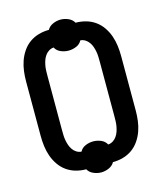

<svg xmlns="http://www.w3.org/2000/svg" viewBox="-121 -867 842 999"><g transform="rotate(-15 300.0 -367.5)"><path d="M300 44Q279 44 258.5 35Q238 26 228 8Q200 8 173 0.5Q146 -7 123.5 -23Q101 -39 85 -62.5Q69 -86 60 -112Q51 -138 47.5 -165.5Q44 -193 44 -221V-514Q44 -542 47.5 -569.5Q51 -597 60 -623Q69 -649 85 -672.5Q101 -696 123.5 -712Q146 -728 173 -735.5Q200 -743 228 -743Q238 -761 258.5 -770Q279 -779 300 -779Q321 -779 341.5 -770Q362 -761 372 -743Q400 -743 427 -735.5Q454 -728 476.5 -712Q499 -696 515 -672.5Q531 -649 540 -623Q549 -597 552.5 -569.5Q556 -542 556 -514V-221Q556 -193 552.5 -165.5Q549 -138 540 -112Q531 -86 515 -62.5Q499 -39 476.5 -23Q454 -7 427 0.5Q400 8 372 8Q362 26 341.5 35Q321 44 300 44ZM372 -87Q386 -88 398 -95.5Q410 -103 418 -114.5Q426 -126 430.5 -139Q435 -152 437.5 -165.5Q440 -179 440.5 -193Q441 -207 441 -221V-514Q441 -528 440.5 -542Q440 -556 437.5 -569.5Q435 -583 430.5 -596Q426 -609 418 -620.5Q410 -632 398 -639.5Q386 -647 372 -648Q362 -629 341.5 -620.5Q321 -612 300 -612Q279 -612 258.5 -620.5Q238 -629 228 -648Q214 -647 202 -639.5Q190 -632 182 -620.5Q174 -609 169.5 -596Q165 -583 162.5 -569.5Q160 -556 159.5 -542Q159 -528 159 -514V-221Q159 -207 159.5 -193Q160 -179 162.5 -165.5Q165 -152 169.5 -139Q174 -126 182 -114.5Q190 -103 202 -95.5Q214 -88 228 -87Q238 -106 258.5 -114.5Q279 -123 300 -123Q321 -123 341.5 -114.5Q362 -106 372 -87Z"/></g></svg>

Font: Iosevka Extrabold Extended
Style: Regular
Weight: 800
Width: 7
Monospace: yes
Designer: Belleve Invis
Foundry: Belleve Invis
Version: Version 32.5.0; ttfautohint (v1.8.4)